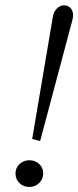

<svg xmlns="http://www.w3.org/2000/svg" viewBox="-20 -702 298 731"><path d="M102.5 -172.9 180.7 -634.8Q182.6 -649.4 189 -659.7Q195.3 -669.9 204.1 -675.8Q212.9 -681.6 223.6 -681.6Q237.3 -681.6 246.1 -673.8Q254.9 -666 257.3 -653.3Q259.8 -640.6 254.9 -623L132.8 -165ZM91.8 9.8Q69.3 9.8 54.2 -4.9Q39.1 -19.5 39.1 -41Q39.1 -55.7 45.9 -66.9Q52.7 -78.1 64.9 -85Q77.1 -91.8 91.8 -91.8Q114.3 -91.8 129.4 -77.6Q144.5 -63.5 144.5 -41Q144.5 -20.5 129.4 -5.4Q114.3 9.8 91.8 9.8Z"/></svg>

Font: Crimson Pro Light
Style: Italic
Weight: 300
Italic angle: -12°
Designer: Jacques Le Bailly
Foundry: Baron von Fonthausen
Version: Version 1.003